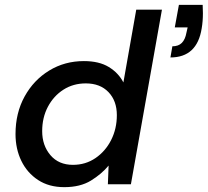

<svg xmlns="http://www.w3.org/2000/svg" viewBox="-20 -760 857 792"><path d="M683 -523 691 -569Q716 -569 730 -583Q744 -597 749 -625L754 -647H701L718 -740H816Q817 -722 817 -706Q817 -672 812 -643Q793 -523 683 -523ZM245 12Q182 12 137 -17.5Q92 -47 68 -96.5Q44 -146 44 -207Q44 -294 81.5 -362Q119 -430 183 -469Q247 -508 326 -508Q389 -508 429 -483.5Q469 -459 489 -420L542 -720H648L520 0H425L428 -77Q399 -42 355 -15Q311 12 245 12ZM281 -80Q333 -80 374 -108Q415 -136 438.5 -182.5Q462 -229 462 -285Q462 -344 427.5 -380Q393 -416 334 -416Q282 -416 241.5 -390Q201 -364 177.5 -319.5Q154 -275 154 -219Q154 -160 188 -120Q222 -80 281 -80Z"/></svg>

Font: Ultramarine Medium
Style: Italic
Weight: 500
Italic angle: -10°
Designer: Colophon Foundry, Jonny Pinhorn
Foundry: Colophon Foundry
Version: Version 1.200; ttfautohint (v1.8.3)